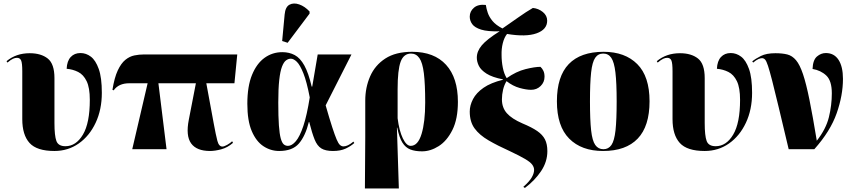

<svg xmlns="http://www.w3.org/2000/svg" viewBox="-20 -844 4822 1086"><path d="M288 10Q188 10 147 -35.5Q106 -81 106 -170V-441Q106 -487 99.5 -502Q93 -517 76 -517Q65 -517 53 -511.5Q41 -506 22 -490L17 -498Q71 -543 148 -543Q212 -543 250 -513Q288 -483 288 -402V-148Q288 -76 299 -46.5Q310 -17 350 -17Q410 -17 449 -82.5Q488 -148 488 -279Q488 -348 470 -385Q452 -422 422 -437Q392 -452 357 -455Q359 -499 380 -521.5Q401 -544 435 -544Q467 -544 494 -523.5Q521 -503 538.5 -454Q556 -405 556 -319Q556 -224 521 -149.5Q486 -75 425.5 -32.5Q365 10 288 10Z M728 0 815 -373H711Q651 -373 623 -333L616 -336Q627 -405 646 -445.5Q665 -486 689 -505.5Q713 -525 740 -530.5Q767 -536 794 -536H1322L1306 -373H1147L1189 -145Q1201 -80 1209.5 -47.5Q1218 -15 1238 -15Q1248 -15 1265.5 -25Q1283 -35 1293 -45L1298 -36Q1267 -9 1231.5 0.5Q1196 10 1168 10Q1092 10 1061 -33Q1030 -76 1048 -167L1088 -373H876L922 0Z M1559 10Q1511 10 1470 -17Q1429 -44 1404 -102.5Q1379 -161 1379 -257Q1379 -356 1405.5 -420.5Q1432 -485 1476.5 -517Q1521 -549 1577 -549Q1616 -549 1647 -532.5Q1678 -516 1701.5 -473.5Q1725 -431 1743 -354H1746L1777 -536H1968L1822 -248Q1844 -171 1859 -125Q1874 -79 1884 -55.5Q1894 -32 1903 -24Q1912 -16 1923 -16Q1947 -16 1979 -43L1984 -35Q1964 -17 1935 -3.5Q1906 10 1863 10Q1821 10 1797.5 -4.5Q1774 -19 1759.5 -55Q1745 -91 1729 -154H1727Q1707 -74 1670.5 -32Q1634 10 1559 10ZM1609 -19Q1631 -19 1653.5 -45.5Q1676 -72 1696 -132Q1716 -192 1732 -293Q1715 -382 1696 -429.5Q1677 -477 1659 -494.5Q1641 -512 1625 -512Q1611 -512 1598 -502.5Q1585 -493 1575 -467Q1565 -441 1559.5 -392Q1554 -343 1554 -264Q1554 -184 1557.5 -135Q1561 -86 1568 -61Q1575 -36 1585 -27.5Q1595 -19 1609 -19ZM1607 -602 1576 -612 1590 -762Q1594 -805 1617.5 -817.5Q1641 -830 1672.5 -819Q1704 -808 1731 -779V-767Z M2044 222 2046 -68V-275Q2046 -349 2073.5 -412Q2101 -475 2159.5 -513Q2218 -551 2311 -551Q2436 -551 2503 -477.5Q2570 -404 2570 -268Q2570 -171 2539 -109Q2508 -47 2461.5 -17.5Q2415 12 2367 12Q2328 12 2301 1.5Q2274 -9 2256 -37.5Q2238 -66 2227 -122H2225L2236 222ZM2303 -19Q2344 -19 2364.5 -86.5Q2385 -154 2385 -264Q2385 -369 2377.5 -429.5Q2370 -490 2352 -515.5Q2334 -541 2305 -541Q2263 -541 2246 -494.5Q2229 -448 2229 -340V-175Q2238 -104 2258.5 -61.5Q2279 -19 2303 -19Z M2949 219 2940 213Q2975 182 2988 159Q3001 136 3001 117Q3001 102 2990.5 87.5Q2980 73 2950.5 55.5Q2921 38 2866 12Q2795 -20 2743.5 -50Q2692 -80 2664.5 -117.5Q2637 -155 2637 -213Q2637 -248 2655.5 -283.5Q2674 -319 2715 -347.5Q2756 -376 2825 -393V-395Q2764 -407 2732 -427.5Q2700 -448 2688.5 -471.5Q2677 -495 2677 -518Q2677 -554 2705 -587.5Q2733 -621 2806 -667Q2738 -665 2701.5 -676.5Q2665 -688 2651 -707.5Q2637 -727 2637 -750Q2637 -780 2661 -800.5Q2685 -821 2728 -816Q2731 -795 2739 -771.5Q2747 -748 2766 -725Q2785 -702 2822 -683Q2870 -716 2913 -746.5Q2956 -777 2994 -799Q3026 -796 3050.5 -776Q3075 -756 3075 -727Q3075 -677 3015 -655.5Q2955 -634 2848 -652Q2832 -632 2824 -600Q2816 -568 2817 -533Q2817 -497 2824 -461.5Q2831 -426 2846 -402Q2900 -440 2952.5 -453Q3005 -466 3037 -466Q3047 -457 3053.5 -443.5Q3060 -430 3060 -410Q3060 -379 3038 -357.5Q3016 -336 2984 -336Q2957 -336 2919 -346.5Q2881 -357 2845 -385Q2832 -364 2825.5 -336.5Q2819 -309 2819 -282Q2819 -235 2847 -203.5Q2875 -172 2935 -146Q2988 -124 3018.5 -103Q3049 -82 3062.5 -55.5Q3076 -29 3076 11Q3076 71 3040.5 124Q3005 177 2949 219Z M3391 10Q3269 10 3199.5 -60Q3130 -130 3130 -271Q3130 -412 3197 -481.5Q3264 -551 3394 -551Q3515 -551 3584.5 -481.5Q3654 -412 3654 -271Q3654 -130 3587 -60Q3520 10 3391 10ZM3393 0Q3422 0 3438.5 -24Q3455 -48 3461.5 -107Q3468 -166 3468 -271Q3468 -375 3461 -434Q3454 -493 3437.5 -517Q3421 -541 3392 -541Q3363 -541 3346.5 -517Q3330 -493 3323.5 -434Q3317 -375 3317 -271Q3317 -166 3323.5 -107Q3330 -48 3347 -24Q3364 0 3393 0Z M3966 10Q3866 10 3825 -35.5Q3784 -81 3784 -170V-441Q3784 -487 3777.5 -502Q3771 -517 3754 -517Q3743 -517 3731 -511.5Q3719 -506 3700 -490L3695 -498Q3749 -543 3826 -543Q3890 -543 3928 -513Q3966 -483 3966 -402V-148Q3966 -76 3977 -46.5Q3988 -17 4028 -17Q4088 -17 4127 -82.5Q4166 -148 4166 -279Q4166 -348 4148 -385Q4130 -422 4100 -437Q4070 -452 4035 -455Q4037 -499 4058 -521.5Q4079 -544 4113 -544Q4145 -544 4172 -523.5Q4199 -503 4216.5 -454Q4234 -405 4234 -319Q4234 -224 4199 -149.5Q4164 -75 4103.5 -32.5Q4043 10 3966 10Z M4441 0Q4407 -143 4384.5 -237.5Q4362 -332 4347.5 -388Q4333 -444 4324 -471.5Q4315 -499 4307.5 -507Q4300 -515 4290 -515Q4282 -515 4270 -510Q4258 -505 4240 -490L4235 -497Q4253 -512 4284 -527.5Q4315 -543 4366 -543Q4405 -543 4433 -536Q4461 -529 4482.5 -503.5Q4504 -478 4522 -424.5Q4540 -371 4558.5 -279.5Q4577 -188 4600 -48Q4652 -114 4668.5 -181.5Q4685 -249 4685 -316Q4685 -387 4654 -416.5Q4623 -446 4576 -454Q4578 -505 4601 -524.5Q4624 -544 4651 -544Q4698 -544 4723 -505.5Q4748 -467 4748 -398Q4748 -305 4712.5 -203.5Q4677 -102 4586 0Z"/></svg>

Font: Noto Serif Display SemiCondensed Black
Style: Regular
Weight: 900
Width: 4
Designer: Monotype Design Team
Foundry: Monotype Imaging Inc.
Version: Version 2.009